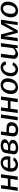

<svg xmlns="http://www.w3.org/2000/svg" viewBox="2717 -3297 595 6069"><g transform="rotate(-90 3014.5 -262.5)"><path d="M92 -530 18 0H124L156 -229H393L361 0H467L542 -530H435L404 -312H168L199 -530Z M1100 -234 1106 -271C1128 -431 1057 -540 908 -540C755 -540 647 -424 624 -260C601 -91 694 10 841 10C938 10 1024 -34 1073 -122L987 -146C957 -98 913 -68 851 -68C760 -68 719 -139 733 -234ZM744 -313C754 -391 805 -467 897 -467C984 -467 1017 -401 1004 -313Z M1375 15C1481 15 1630 -31 1630 -159C1630 -233 1565 -263 1500 -274V-275C1569 -292 1646 -334 1646 -415C1646 -515 1531 -538 1452 -538C1350 -538 1232 -503 1213 -387L1173 -136C1155 -16 1282 15 1375 15ZM1294 -236H1384C1437 -236 1522 -230 1522 -160C1522 -89 1451 -59 1383 -59C1337 -59 1268 -70 1277 -128ZM1443 -463C1487 -463 1537 -450 1537 -402C1537 -324 1462 -305 1396 -305H1303L1316 -380C1325 -435 1376 -463 1443 -463Z M1739 -173C1730 -112 1742 -67 1777 -34C1810 -2 1863 15 1935 15C2059 15 2168 -42 2185 -174C2193 -229 2182 -273 2150 -305C2118 -337 2066 -354 1991 -354H1870L1895 -531H1788ZM2354 0 2432 -530H2322L2245 0ZM1844 -168 1860 -278H1972C2016 -278 2045 -268 2060 -248C2076 -228 2082 -201 2077 -170C2066 -97 2020 -62 1947 -62C1905 -62 1875 -72 1860 -92C1845 -113 1840 -138 1844 -168Z M2550 -530 2476 0H2582L2614 -229H2851L2819 0H2925L3000 -530H2893L2862 -312H2626L2657 -530Z M3286 10C3437 10 3546 -103 3569 -263C3591 -425 3514 -540 3363 -540C3216 -540 3103 -427 3080 -262C3058 -102 3136 10 3286 10ZM3299 -67C3205 -67 3177 -163 3191 -267C3205 -369 3259 -464 3352 -464C3445 -464 3474 -370 3460 -267C3445 -162 3393 -67 3299 -67Z M3922 -540C3778 -540 3663 -426 3640 -263C3618 -101 3703 10 3846 10C3956 10 4039 -58 4080 -145L3992 -167C3957 -112 3923 -68 3862 -68C3775 -68 3731 -147 3747 -265C3763 -381 3828 -462 3914 -462C3970 -462 3988 -420 4013 -364L4109 -385C4094 -468 4035 -540 3922 -540Z M4333 9H4336C4399 9 4462 -22 4529 -85V-1H4613L4687 -531H4577L4525 -146C4475 -98 4437 -70 4382 -70C4318 -70 4293 -107 4302 -165L4351 -531H4242L4190 -147C4177 -51 4239 8 4333 9Z M4746 0H4846L4895 -353C4897 -368 4899 -381 4899 -392C4900 -403 4901 -413 4901 -424H4905C4906 -413 4908 -402 4911 -391C4913 -378 4916 -366 4919 -351L5011 0H5090L5281 -351C5289 -366 5295 -379 5300 -392C5305 -403 5310 -414 5313 -424H5318C5315 -414 5314 -404 5311 -392C5309 -381 5307 -367 5305 -351L5256 0H5350L5425 -530H5281L5096 -190C5090 -175 5084 -163 5079 -152C5074 -143 5070 -133 5066 -125H5062C5061 -133 5060 -142 5058 -153C5054 -164 5052 -176 5049 -190L4961 -530H4820Z M5711 10C5862 10 5971 -103 5994 -263C6016 -425 5939 -540 5788 -540C5641 -540 5528 -427 5505 -262C5483 -102 5561 10 5711 10ZM5724 -67C5630 -67 5602 -163 5616 -267C5630 -369 5684 -464 5777 -464C5870 -464 5899 -370 5885 -267C5870 -162 5818 -67 5724 -67Z"/></g></svg>

Font: Cheyenne Sans Medium
Style: Italic
Weight: 500
Italic angle: -8.13011°
Designer: The Public Sans project authors (U.S. Web Design System), Libre Franklin designed by Pablo Impallari and Rodrigo Fuenzal
Foundry: The Cheyenne Sans Project Authors
Version: Version 2.007